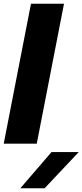

<svg xmlns="http://www.w3.org/2000/svg" viewBox="-31 -770 442 1029"><path d="M135 -750H312L166 0H-11ZM245 45H391L208 239H78Z"/></svg>

Font: Teachers ExtraBold
Style: Italic
Weight: 800
Designer: Alfredo Marco Pradil & Chank Diesel
Version: Version 0.009